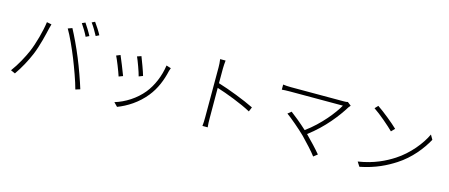

<svg xmlns="http://www.w3.org/2000/svg" viewBox="-52 -1463 5104 2183"><g transform="rotate(15 2500.0 -371.0)"><path d="M757 -769 719 -752C746 -714 782 -654 801 -613L840 -632C819 -674 782 -733 757 -769ZM861 -806 825 -789C853 -751 886 -696 909 -651L947 -670C928 -708 888 -769 861 -806ZM233 -294C198 -214 143 -110 80 -26L132 -3C191 -87 243 -184 280 -272C326 -380 361 -535 374 -592C379 -612 384 -630 389 -649L333 -660C319 -552 276 -394 233 -294ZM725 -343C767 -237 819 -96 843 -4L897 -21C871 -107 818 -257 775 -360C730 -471 668 -600 630 -670L580 -652C624 -579 684 -445 725 -343Z M1471 -565 1423 -549C1442 -509 1490 -378 1500 -334L1547 -352C1536 -394 1487 -526 1471 -565ZM1829 -519 1774 -536C1756 -407 1703 -283 1631 -194C1548 -92 1428 -16 1309 20L1352 64C1460 23 1581 -52 1673 -167C1747 -259 1791 -368 1817 -484C1820 -493 1824 -506 1829 -519ZM1238 -516 1191 -497C1208 -467 1264 -326 1280 -274L1328 -292C1309 -343 1255 -479 1238 -516Z M2351 -84C2351 -48 2350 -5 2346 22H2408C2404 -6 2403 -50 2403 -84L2402 -441C2513 -407 2702 -335 2813 -274L2835 -327C2720 -384 2533 -456 2402 -496V-669C2402 -693 2405 -736 2408 -764H2344C2349 -735 2351 -693 2351 -669C2351 -586 2351 -128 2351 -84Z M3477 -164C3539 -100 3617 -16 3652 32L3698 -4C3658 -53 3581 -135 3519 -197C3699 -332 3824 -497 3895 -612C3900 -619 3907 -628 3915 -636L3873 -669C3863 -665 3847 -664 3826 -664C3730 -664 3249 -664 3205 -664C3170 -664 3139 -666 3111 -670V-610C3130 -612 3167 -614 3205 -614C3252 -614 3738 -614 3829 -614C3777 -521 3649 -355 3481 -233C3412 -297 3318 -373 3284 -397L3243 -364C3293 -329 3416 -225 3477 -164Z M4219 -716 4184 -679C4259 -630 4382 -523 4432 -473L4471 -513C4418 -565 4290 -669 4219 -716ZM4156 -44 4190 9C4372 -27 4497 -92 4596 -156C4742 -250 4848 -385 4912 -502L4881 -556C4827 -439 4710 -293 4566 -200C4472 -139 4341 -72 4156 -44Z"/></g></svg>

Font: GenYoGothic2 TW L
Style: Regular
Weight: 300
Version: Version 2.100;PS 2.1;hotconv 16.6.51;makeotf.lib2.5.65220 DE